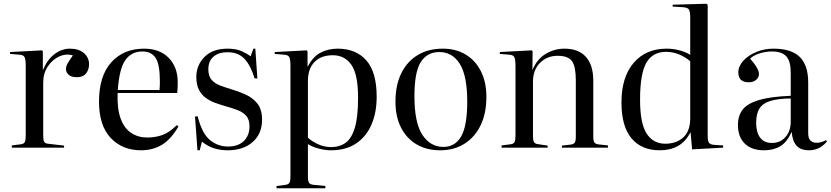

<svg xmlns="http://www.w3.org/2000/svg" viewBox="-20 -786 4422 1022"><path d="M43 0V-12L91 -18Q107 -20 112 -30Q117 -40 117 -66V-433Q117 -468 111 -481Q105 -494 83 -495L33 -499L34 -509L203 -518L208 -513V-414H209Q231 -468 269.5 -497.5Q308 -527 352 -527Q399 -527 426.5 -503.5Q454 -480 454 -444Q454 -415 438 -395Q422 -375 389 -375Q359 -375 345 -388.5Q331 -402 331 -418Q331 -433 340.5 -449.5Q350 -466 368 -491Q332 -502 295.5 -485.5Q259 -469 234.5 -432.5Q210 -396 210 -346V-64Q210 -41 214.5 -32Q219 -23 235 -21L321 -11V0Z M731 14Q631 14 569 -52Q507 -118 507 -245Q507 -382 572.5 -454.5Q638 -527 747 -527Q830 -527 878 -478Q926 -429 926 -348Q926 -332 925.5 -318.5Q925 -305 923 -291H606Q603 -206 622.5 -154Q642 -102 679 -78Q716 -54 763 -54Q806 -54 843.5 -67Q881 -80 921 -120L930 -113Q890 -44 841.5 -15Q793 14 731 14ZM607 -307H829Q830 -316 830.5 -327.5Q831 -339 831 -352Q831 -443 808.5 -477.5Q786 -512 738 -512Q680 -512 647.5 -466.5Q615 -421 607 -307Z M1031 14 1018 -166 1032 -167Q1055 -76 1097 -41Q1139 -6 1194 -6Q1248 -6 1278 -35.5Q1308 -65 1308 -114Q1308 -149 1291.5 -168.5Q1275 -188 1245.5 -199.5Q1216 -211 1176 -222Q1152 -229 1125.5 -238.5Q1099 -248 1076 -264.5Q1053 -281 1039 -308Q1025 -335 1025 -376Q1025 -439 1068.5 -483Q1112 -527 1191 -527Q1237 -527 1266.5 -513.5Q1296 -500 1314 -486L1329 -527H1339L1350 -368L1335 -369Q1316 -434 1283 -471Q1250 -508 1191 -508Q1144 -508 1116.5 -484.5Q1089 -461 1089 -417Q1089 -381 1106.5 -361Q1124 -341 1152.5 -330.5Q1181 -320 1214 -310Q1252 -299 1289 -282Q1326 -265 1350.5 -234Q1375 -203 1375 -149Q1375 -74 1325 -30Q1275 14 1192 14Q1154 14 1120 3.5Q1086 -7 1055 -32L1043 14Z M1452 216V204L1499 198Q1514 196 1520 188Q1526 180 1526 152V-433Q1526 -471 1519.5 -482.5Q1513 -494 1491 -495L1442 -499L1443 -509L1612 -518L1617 -513V-433H1619Q1646 -485 1687 -506Q1728 -527 1777 -527Q1875 -527 1930 -464.5Q1985 -402 1985 -271Q1985 -186 1957 -122Q1929 -58 1875 -22Q1821 14 1741 14Q1712 14 1677 5Q1642 -4 1619 -19V152Q1619 177 1624.5 186.5Q1630 196 1651 198L1712 204V216ZM1743 -3Q1787 -3 1819 -25.5Q1851 -48 1868.5 -105Q1886 -162 1886 -266Q1886 -391 1850 -441.5Q1814 -492 1752 -492Q1689 -492 1654 -456Q1619 -420 1619 -355V-53Q1639 -34 1672.5 -18.5Q1706 -3 1743 -3Z M2323 14Q2251 14 2197.5 -17.5Q2144 -49 2114.5 -107Q2085 -165 2085 -245Q2085 -333 2116 -396Q2147 -459 2203.5 -493Q2260 -527 2337 -527Q2407 -527 2459 -495.5Q2511 -464 2540 -406.5Q2569 -349 2569 -270Q2569 -183 2538.5 -119.5Q2508 -56 2452.5 -21Q2397 14 2323 14ZM2340 -4Q2402 -4 2434.5 -59.5Q2467 -115 2467 -245Q2467 -383 2427.5 -446Q2388 -509 2318 -509Q2254 -509 2220 -456Q2186 -403 2186 -274Q2186 -132 2228.5 -68Q2271 -4 2340 -4Z M2650 0V-12L2698 -18Q2714 -20 2719 -30Q2724 -40 2724 -66V-433Q2724 -468 2718 -481Q2712 -494 2690 -495L2640 -499L2641 -509L2810 -518L2815 -513L2814 -415H2815Q2838 -471 2884.5 -499Q2931 -527 2984 -527Q3060 -527 3099 -483Q3138 -439 3138 -356V-58Q3138 -36 3144 -27.5Q3150 -19 3169 -17L3216 -12V0H2971V-11L3015 -16Q3034 -18 3039.5 -27Q3045 -36 3045 -58V-360Q3045 -431 3025 -460Q3005 -489 2948 -489Q2892 -489 2854.5 -451.5Q2817 -414 2817 -351V-62Q2817 -40 2822 -30.5Q2827 -21 2842 -19L2895 -11V0Z M3492 14Q3395 14 3341.5 -49.5Q3288 -113 3288 -241Q3288 -375 3352.5 -451Q3417 -527 3529 -527Q3564 -527 3597.5 -518Q3631 -509 3654 -494V-691Q3654 -725 3646.5 -736Q3639 -747 3611 -748L3560 -751L3561 -761L3740 -766L3747 -761V-60Q3747 -36 3753.5 -26.5Q3760 -17 3780 -15L3829 -12V0L3664 9L3656 -80H3654Q3629 -31 3588 -8.5Q3547 14 3492 14ZM3521 -21Q3580 -21 3617 -54.5Q3654 -88 3654 -156V-460Q3629 -482 3595.5 -496Q3562 -510 3525 -510Q3454 -510 3420.5 -452Q3387 -394 3387 -255Q3387 -129 3422 -75Q3457 -21 3521 -21Z M4047 14Q3981 14 3944.5 -21.5Q3908 -57 3908 -121Q3908 -171 3934 -203.5Q3960 -236 4021.5 -254Q4083 -272 4189 -276V-398Q4189 -460 4165.5 -486Q4142 -512 4089 -512Q4055 -512 4022.5 -501.5Q3990 -491 3973 -474Q3999 -444 4009.5 -424.5Q4020 -405 4020 -392Q4020 -375 4005.5 -361.5Q3991 -348 3965 -348Q3910 -348 3910 -401Q3910 -433 3936 -462Q3962 -491 4005 -509Q4048 -527 4097 -527Q4192 -527 4237 -483Q4282 -439 4282 -347V-77Q4282 -49 4294.5 -37.5Q4307 -26 4326 -26Q4351 -26 4377 -40L4382 -33Q4359 -6 4335 4Q4311 14 4287 14Q4242 14 4220 -10.5Q4198 -35 4194 -84Q4169 -29 4133 -7.5Q4097 14 4047 14ZM4089 -25Q4133 -25 4161 -56.5Q4189 -88 4189 -138V-262Q4122 -261 4081.5 -249Q4041 -237 4023 -209Q4005 -181 4005 -132Q4005 -81 4026.5 -53Q4048 -25 4089 -25Z"/></svg>

Font: Literata 72pt
Style: Regular
Weight: 400
Designer: Latin by Veronika Burian and Jose Scaglione. Greek by Irene Vlachou. Cyrillic by Vera Evstafieva.
Foundry: TypeTogether
Version: Version 3.002